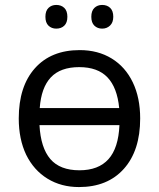

<svg xmlns="http://www.w3.org/2000/svg" viewBox="-20 -748 644 778"><path d="M208 -632Q228 -632 240.5 -644Q253 -656 253 -680Q253 -704 240.5 -716Q228 -728 208 -728Q189 -728 176.5 -716Q164 -704 164 -680Q164 -656 176.5 -644Q189 -632 208 -632ZM394 -632Q413 -632 426 -644.5Q439 -657 439 -680Q439 -704 426.5 -716Q414 -728 394 -728Q375 -728 362.5 -716Q350 -704 350 -680Q350 -656 362.5 -644Q375 -632 394 -632ZM303 -545Q187 -545 121.5 -471.5Q56 -398 56 -268Q56 -184 86 -121Q117 -58 172.5 -24Q228 10 300 10Q416 10 482 -64Q548 -138 548 -268Q548 -352 518 -414.5Q488 -477 432.5 -511Q377 -545 303 -545ZM463 -310H141Q147 -393 186 -434.5Q225 -476 301 -476Q376 -476 415.5 -434.5Q455 -393 463 -310ZM140 -241H464Q460 -148 419.5 -103Q379 -58 302 -58Q223 -58 184 -103.5Q145 -149 140 -241Z"/></svg>

Font: OpenSansMMV
Style: Regular
Weight: 400
Designer: Steve Matteson
Foundry: Ascender Corporation
Version: Version 4.000